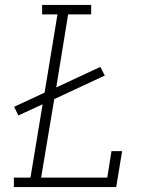

<svg xmlns="http://www.w3.org/2000/svg" viewBox="-20 -755 640 775"><path d="M36 0V-38H103L152 -334L54 -289L37 -324L160 -381L212 -697H150V-735H348V-697H255L207 -402L385 -485L403 -450L199 -355L146 -38H413L430 -145H473L449 0Z"/></svg>

Font: Iosevka Slab XLtExObl
Style: Regular
Weight: 200
Width: 7
Italic angle: -9°
Monospace: yes
Designer: Belleve Invis
Foundry: Belleve Invis
Version: Version 11.1.1; ttfautohint (v1.8.3)